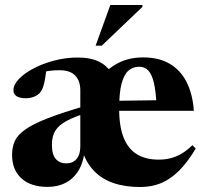

<svg xmlns="http://www.w3.org/2000/svg" viewBox="-20 -738 825 771"><path d="M219.5 -456Q198.5 -456 180 -453.8Q161.5 -451.5 148.5 -447.5L168.5 -478Q165 -445 161.2 -423.2Q157.5 -401.5 153 -388.5Q148.5 -375.5 142 -367.5Q134 -357 118.2 -350.2Q102.5 -343.5 83.5 -343.5Q58.5 -343.5 46.2 -352Q34 -360.5 34 -375.5Q34 -398 56 -421Q78 -444 115.2 -463.5Q152.5 -483 198.5 -495Q244.5 -507 292 -507Q336 -507 366 -495.5Q396 -484 415 -462.2Q434 -440.5 444 -410.5H368.5Q399.5 -453 446 -480.2Q492.5 -507.5 555 -507.5Q617.5 -507.5 661 -482.2Q704.5 -457 729 -409Q753.5 -361 758.5 -293H426V-333L685 -336.5L609 -312.5Q606 -370.5 598 -405Q590 -439.5 575.5 -454.8Q561 -470 539 -470Q514 -470 496 -454.5Q478 -439 468.2 -402.2Q458.5 -365.5 458.5 -301Q458.5 -229 477 -184Q495.5 -139 530.8 -118Q566 -97 617.5 -97Q643 -97 665.5 -102.8Q688 -108.5 709.5 -121.2Q731 -134 752.5 -155L766 -141.5Q732.5 -85.5 698 -51.5Q663.5 -17.5 625.8 -2.2Q588 13 543 13Q482.5 13 435.5 -3Q388.5 -19 356.5 -52.8Q324.5 -86.5 308 -140L320.5 -144.5Q317.5 -92.5 297.8 -57.5Q278 -22.5 245.5 -5Q213 12.5 171.5 12.5Q103.5 12.5 66 -21.8Q28.5 -56 28.5 -116.5Q28.5 -147 39.2 -171.2Q50 -195.5 80.8 -217.5Q111.5 -239.5 170.2 -262.5Q229 -285.5 325.5 -313.5L325 -284Q281 -269.5 254 -255.8Q227 -242 213 -227Q199 -212 193.8 -194.8Q188.5 -177.5 188.5 -156Q188.5 -117 204.2 -99.5Q220 -82 245.5 -82Q262.5 -82 275.2 -89.2Q288 -96.5 295.2 -111.8Q302.5 -127 302.5 -152V-375.5Q302.5 -413 282 -434.5Q261.5 -456 219.5 -456ZM364 -554.5 423 -718H552V-710.5L388.5 -554.5Z"/></svg>

Font: Newsreader 60pt
Style: Bold
Weight: 700
Designer: Hugues Gentile
Foundry: Production Type
Version: Version 1.003